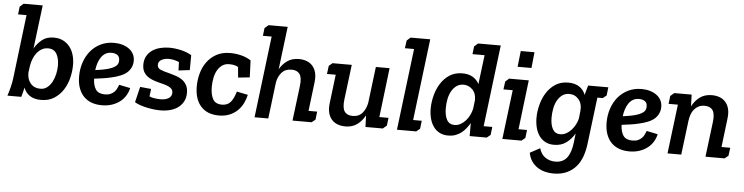

<svg xmlns="http://www.w3.org/2000/svg" viewBox="-51 -943 5506 1421"><g transform="rotate(5 2702.0 -233.0)"><path d="M47 -664 74 -688H216L176 -365Q198 -403 232 -430.5Q266 -458 319 -458Q359 -458 388.5 -443Q418 -428 438 -402.5Q458 -377 468 -342.5Q478 -308 478 -268Q478 -221 466 -172Q454 -123 428 -82.5Q402 -42 361.5 -16Q321 10 264 10Q214 10 181.5 -11Q149 -32 135 -70Q131 -53 126.5 -35Q122 -17 117 0H14Q25 -33 33.5 -67.5Q42 -102 46 -135L103 -606H40ZM252 -72Q282 -72 303.5 -89.5Q325 -107 339 -133.5Q353 -160 360 -192Q367 -224 367 -254Q367 -308 347 -341.5Q327 -375 284 -375Q257 -375 236 -362.5Q215 -350 199.5 -330Q184 -310 174.5 -285Q165 -260 161 -235L160 -229L154 -183Q153 -134 179.5 -103Q206 -72 252 -72Z M732 -72Q756 -72 773 -79.5Q790 -87 801.5 -99Q813 -111 819.5 -125Q826 -139 831 -152L914 -135Q908 -106 892.5 -80Q877 -54 852 -34Q827 -14 792.5 -2Q758 10 716 10Q675 10 641 -2Q607 -14 582.5 -38.5Q558 -63 544 -100.5Q530 -138 530 -189Q530 -244 546.5 -293Q563 -342 593.5 -378.5Q624 -415 668 -436.5Q712 -458 767 -458Q801 -458 829.5 -449.5Q858 -441 879 -425.5Q900 -410 911.5 -388Q923 -366 923 -339Q923 -289 887.5 -254Q852 -219 763 -200Q737 -194 706.5 -189.5Q676 -185 642 -181Q644 -129 664 -100.5Q684 -72 732 -72ZM712 -256Q745 -263 765 -271.5Q785 -280 796.5 -289.5Q808 -299 811.5 -310Q815 -321 815 -332Q815 -360 797.5 -371.5Q780 -383 754 -383Q728 -383 709 -371.5Q690 -360 677 -340.5Q664 -321 656 -296Q648 -271 645 -245Q665 -247 681.5 -250.5Q698 -254 712 -256Z M1143 -72Q1183 -72 1205.5 -86.5Q1228 -101 1228 -128Q1228 -145 1218.5 -155.5Q1209 -166 1193.5 -173Q1178 -180 1157 -185.5Q1136 -191 1113 -197Q1091 -203 1070 -211.5Q1049 -220 1032.5 -233.5Q1016 -247 1006 -267Q996 -287 996 -317Q996 -354 1011.5 -381Q1027 -408 1052.5 -425Q1078 -442 1110.5 -450Q1143 -458 1177 -458Q1217 -458 1262.5 -448Q1308 -438 1343 -417L1342 -306L1259 -296L1257 -358Q1239 -366 1219.5 -370.5Q1200 -375 1180 -375Q1150 -375 1126.5 -362.5Q1103 -350 1103 -324Q1103 -300 1127.5 -289.5Q1152 -279 1198 -268Q1220 -262 1244.5 -254Q1269 -246 1289.5 -231.5Q1310 -217 1323 -194Q1336 -171 1336 -136Q1336 -100 1321.5 -72.5Q1307 -45 1282 -26.5Q1257 -8 1223 1Q1189 10 1150 10Q1128 10 1102 7Q1076 4 1050.5 -1.5Q1025 -7 1001 -15Q977 -23 959 -34L987 -150L1069 -142L1062 -86Q1080 -78 1103.5 -75Q1127 -72 1143 -72Z M1629 -375Q1601 -375 1580 -361.5Q1559 -348 1544.5 -324.5Q1530 -301 1522.5 -268Q1515 -235 1515 -196Q1515 -139 1534 -105.5Q1553 -72 1601 -72Q1643 -72 1665.5 -99Q1688 -126 1703 -178L1786 -161Q1779 -130 1764.5 -99.5Q1750 -69 1725.5 -44.5Q1701 -20 1666 -5Q1631 10 1585 10Q1499 10 1451.5 -42.5Q1404 -95 1404 -191Q1404 -238 1416.5 -285.5Q1429 -333 1456.5 -371.5Q1484 -410 1527 -434Q1570 -458 1631 -458Q1669 -458 1709 -448.5Q1749 -439 1784 -417L1789 -291L1703 -282L1696 -360Q1678 -370 1662 -372.5Q1646 -375 1629 -375Z M1866 -664 1894 -688H2036L1997 -370Q2020 -410 2055 -434Q2090 -458 2140 -458Q2171 -458 2197 -448.5Q2223 -439 2241 -419Q2259 -399 2267 -369Q2275 -339 2270 -297L2244 -82H2308L2301 -22L2274 0H2132L2164 -258Q2172 -322 2153 -348.5Q2134 -375 2093 -375Q2046 -375 2019.5 -345Q1993 -315 1985 -270L1952 0H1850L1924 -606H1859Z M2838 -82 2831 -24 2803 0H2674L2671 -86Q2648 -43 2612 -17Q2576 9 2525 9Q2494 9 2468 -0.5Q2442 -10 2424 -30Q2406 -50 2398 -80Q2390 -110 2395 -152L2421 -366H2356L2364 -427L2390 -449H2533L2501 -191Q2493 -127 2511.5 -100Q2530 -73 2572 -73Q2619 -73 2645 -104.5Q2671 -136 2679 -181L2712 -449H2814L2770 -82Z M2922 -664 2949 -688H3095L3021 -82H3085L3078 -22L3051 0H2908L2982 -606H2914Z M3423 -664 3450 -688H3619L3545 -82H3609L3602 -22L3575 0H3448V-97Q3436 -76 3420.5 -56.5Q3405 -37 3385.5 -22Q3366 -7 3342 1.5Q3318 10 3289 10Q3252 10 3224.5 -4.5Q3197 -19 3179 -44.5Q3161 -70 3152 -104Q3143 -138 3143 -178Q3143 -224 3155.5 -273.5Q3168 -323 3193.5 -364Q3219 -405 3259 -431.5Q3299 -458 3355 -458Q3400 -458 3431.5 -439.5Q3463 -421 3479 -389L3506 -606H3416ZM3371 -375Q3340 -375 3318 -359Q3296 -343 3281.5 -317Q3267 -291 3260.5 -258Q3254 -225 3254 -191Q3254 -136 3272 -104Q3290 -72 3329 -72Q3353 -72 3374 -84Q3395 -96 3411.5 -114.5Q3428 -133 3439.5 -156.5Q3451 -180 3456 -203L3464 -268Q3465 -318 3437 -346.5Q3409 -375 3371 -375Z M3675 -425 3702 -449H3848L3804 -82H3867L3860 -22L3833 0H3691L3736 -366H3667ZM3770 -660H3872L3860 -542H3757Z M4289 -449H4439L4432 -388L4405 -366H4365L4322 -17Q4316 32 4300.5 75.5Q4285 119 4257 151.5Q4229 184 4187.5 203Q4146 222 4088 222Q4056 222 4025.5 214Q3995 206 3970 189.5Q3945 173 3927 147Q3909 121 3902 84L3976 44Q3990 91 4022.5 112Q4055 133 4095 133Q4151 133 4181 95Q4211 57 4220 -18L4228 -88Q4205 -47 4167.5 -18.5Q4130 10 4075 10Q4038 10 4010.5 -4.5Q3983 -19 3965 -44.5Q3947 -70 3938 -104Q3929 -138 3929 -178Q3929 -224 3941.5 -273.5Q3954 -323 3979.5 -364Q4005 -405 4045 -431.5Q4085 -458 4141 -458Q4190 -458 4222.5 -437Q4255 -416 4269 -378ZM4156 -375Q4126 -375 4104 -359Q4082 -343 4067.5 -317Q4053 -291 4046.5 -257.5Q4040 -224 4040 -190Q4040 -136 4058 -104Q4076 -72 4114 -72Q4138 -72 4159 -83.5Q4180 -95 4196.5 -113.5Q4213 -132 4225 -154.5Q4237 -177 4242 -199L4248 -252Q4254 -309 4226.5 -342Q4199 -375 4156 -375Z M4651 -72Q4675 -72 4692 -79.5Q4709 -87 4720.5 -99Q4732 -111 4738.5 -125Q4745 -139 4750 -152L4833 -135Q4827 -106 4811.5 -80Q4796 -54 4771 -34Q4746 -14 4711.5 -2Q4677 10 4635 10Q4594 10 4560 -2Q4526 -14 4501.5 -38.5Q4477 -63 4463 -100.5Q4449 -138 4449 -189Q4449 -244 4465.5 -293Q4482 -342 4512.5 -378.5Q4543 -415 4587 -436.5Q4631 -458 4686 -458Q4720 -458 4748.5 -449.5Q4777 -441 4798 -425.5Q4819 -410 4830.5 -388Q4842 -366 4842 -339Q4842 -289 4806.5 -254Q4771 -219 4682 -200Q4656 -194 4625.5 -189.5Q4595 -185 4561 -181Q4563 -129 4583 -100.5Q4603 -72 4651 -72ZM4631 -256Q4664 -263 4684 -271.5Q4704 -280 4715.5 -289.5Q4727 -299 4730.5 -310Q4734 -321 4734 -332Q4734 -360 4716.5 -371.5Q4699 -383 4673 -383Q4647 -383 4628 -371.5Q4609 -360 4596 -340.5Q4583 -321 4575 -296Q4567 -271 4564 -245Q4584 -247 4600.5 -250.5Q4617 -254 4631 -256Z M4929 -449H5058L5061 -362Q5084 -406 5120 -432Q5156 -458 5208 -458Q5239 -458 5265 -448.5Q5291 -439 5309 -419Q5327 -399 5335 -369Q5343 -339 5338 -297L5312 -82H5377L5369 -22L5342 0H5200L5232 -258Q5240 -322 5221.5 -348.5Q5203 -375 5161 -375Q5136 -375 5117 -365.5Q5098 -356 5084.5 -340Q5071 -324 5063 -302.5Q5055 -281 5052 -257V-258L5020 0H4918L4963 -366H4894L4901 -425Z"/></g></svg>

Font: Zilla Slab SemiBold
Style: Regular
Weight: 600
Designer: Typotheque.com
Foundry: Typotheque type foundry
Version: Version 1.0; 2017